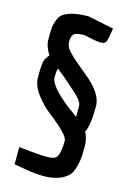

<svg xmlns="http://www.w3.org/2000/svg" viewBox="-113 -776 570 840"><g transform="rotate(15 172.5 -356.0)"><path d="M36 -88Q126 -78 157 -78Q188 -78 199 -84Q210 -90 214 -105Q221 -127 221 -167Q221 -192 128 -264Q94 -290 65 -328.5Q36 -367 36 -404V-415Q36 -472 43.5 -486.5Q51 -501 60 -509Q37 -544 37 -577Q37 -610 38 -625.5Q39 -641 46.5 -662.5Q54 -684 68 -694Q105 -719 181 -719L298 -695Q290 -636 282.5 -629Q275 -622 261 -622Q247 -622 223 -627L184 -635Q145 -635 136 -623.5Q127 -612 127 -590Q127 -568 146.5 -547Q166 -526 193 -504Q220 -482 248 -458Q314 -400 314 -348Q314 -261 297 -228Q312 -198 312 -168Q312 -138 311 -120Q310 -102 303 -73.5Q296 -45 282 -30Q244 7 170 7Q134 7 92 -0.5Q50 -8 36 -10ZM106 -424Q106 -384 200 -311Q206 -306 220.5 -296Q235 -286 242 -280V-331Q242 -354 186 -400Q180 -406 165.5 -418.5Q151 -431 145 -436L110 -464Q106 -447 106 -424Z"/></g></svg>

Font: Economica
Style: Bold
Weight: 700
Designer: Vicente Lamonaca
Foundry: Vicente Lamonaca
Version: Version 1.100